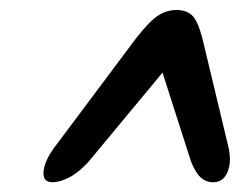

<svg xmlns="http://www.w3.org/2000/svg" viewBox="-20 -736 492 394"><path d="M448 -437.5Q456 -405.5 447.2 -383.8Q438.5 -362 417.5 -362Q403 -362 392 -371.8Q381 -381.5 372 -404.5L313.5 -587L162 -404.5Q141 -381.5 121.8 -371.8Q102.5 -362 88 -362Q66.5 -362 69.5 -385.8Q72.5 -409.5 96.5 -440L260 -658.5Q288 -694 305.5 -704.8Q323 -715.5 342 -715.5Q362 -715.5 373.8 -704.8Q385.5 -694 395 -658.5Z"/></svg>

Font: Fraunces 144pt S100 SemiBold
Style: Italic
Weight: 600
Italic angle: -16°
Version: Version 1.000; ttfautohint (v1.8.3)